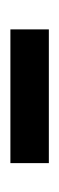

<svg xmlns="http://www.w3.org/2000/svg" viewBox="109 -422 115 373"><g transform="rotate(90 166.5 -235.5)"><path d="M37.1 -198.2V-272.9H296.9V-198.2Z"/></g></svg>

Font: Times New Roman
Style: Regular
Weight: 400
Designer: Steve Matteson
Foundry: Ascender Corporation
Version: Version 2.00.3